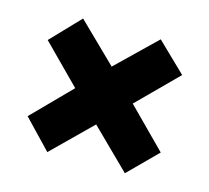

<svg xmlns="http://www.w3.org/2000/svg" viewBox="-71 -648 642 590"><g transform="rotate(15 250.0 -353.0)"><path d="M372 -566 248 -446 125 -566 37 -474 157 -353 38 -232 125 -141 248 -262 372 -140 462 -230 340 -353 464 -477Z"/></g></svg>

Font: Noto Sans Hebrew ExtraCondensed Black
Style: Regular
Weight: 900
Width: 2
Designer: Monotype Design Team
Foundry: Monotype Imaging Inc.
Version: Version 2.004